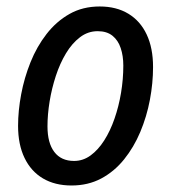

<svg xmlns="http://www.w3.org/2000/svg" viewBox="-20 -567 530 596"><path d="M202.1 8.8Q150.4 8.8 113.3 -13.2Q76.2 -35.2 56.2 -76.7Q36.1 -118.2 36.1 -176.3Q36.1 -223.1 45.7 -274.2Q55.2 -325.2 74.7 -373.8Q94.2 -422.4 124.5 -461.4Q154.8 -500.5 195.8 -523.7Q236.8 -546.9 289.6 -546.9Q341.3 -546.9 378.4 -524.4Q415.5 -502 435.3 -460Q455.1 -418 455.1 -358.9Q455.1 -309.1 445.3 -257.1Q435.5 -205.1 415.5 -157.5Q395.5 -109.9 365.2 -72.3Q335 -34.7 294.2 -12.9Q253.4 8.8 202.1 8.8ZM210 -67.4Q237.8 -67.4 261.2 -84.5Q284.7 -101.6 303.5 -131.1Q322.3 -160.6 335.4 -198.5Q348.6 -236.3 355.7 -278.8Q362.8 -321.3 362.8 -363.3Q362.8 -393.6 354.7 -417.7Q346.7 -441.9 329.1 -456.1Q311.5 -470.2 283.2 -470.2Q252.9 -470.2 228.3 -451.4Q203.6 -432.6 184.8 -401.4Q166 -370.1 153.3 -331.3Q140.6 -292.5 134 -252Q127.4 -211.4 127.4 -174.8Q127.4 -123 148.7 -95.2Q169.9 -67.4 210 -67.4Z"/></svg>

Font: Open Sans SemiCondensed Medium
Style: Italic
Weight: 500
Width: 4
Italic angle: -12°
Designer: Monotype Design Team
Foundry: Monotype Imaging Inc.
Version: Version 3.000